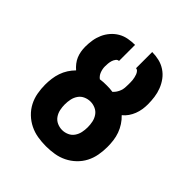

<svg xmlns="http://www.w3.org/2000/svg" viewBox="-203 -867 1006 1006"><g transform="rotate(45 300.0 -363.5)"><path d="M300 8Q269 8 238.5 3Q208 -2 180.5 -15.5Q153 -29 130.5 -50.5Q108 -72 94 -99Q80 -126 74.5 -156.5Q69 -187 69 -217Q69 -240 72 -263Q75 -286 82.5 -308Q90 -330 102.5 -349.5Q115 -369 131 -385Q118 -396 107 -410Q96 -424 89.5 -439.5Q83 -455 80 -472Q77 -489 77 -507Q77 -532 81 -556.5Q85 -581 95 -603.5Q105 -626 121.5 -645Q138 -664 159.5 -676.5Q181 -689 206 -693.5Q231 -698 255 -698V-579Q245 -579 238 -569.5Q231 -560 228 -549.5Q225 -539 224 -528.5Q223 -518 223 -507Q223 -488 230 -469.5Q237 -451 252 -440Q264 -442 276 -442.5Q288 -443 300 -443Q311 -443 322 -442.5Q333 -442 345 -440Q354 -448 360.5 -458Q367 -468 371 -479Q375 -490 376 -501.5Q377 -513 377 -525Q377 -534 377 -542.5Q377 -551 376 -559.5Q375 -568 373 -576.5Q371 -585 368 -593Q365 -601 359 -608Q353 -615 345 -615V-735Q371 -735 396.5 -729Q422 -723 444 -708.5Q466 -694 481.5 -673Q497 -652 506.5 -627.5Q516 -603 519.5 -577Q523 -551 523 -525Q523 -506 520 -487Q517 -468 510 -450Q503 -432 492 -416Q481 -400 466 -388Q483 -372 496 -352Q509 -332 517 -310Q525 -288 528 -264.5Q531 -241 531 -217Q531 -187 525.5 -156.5Q520 -126 506 -99Q492 -72 469.5 -50.5Q447 -29 419.5 -15.5Q392 -2 361.5 3Q331 8 300 8ZM300 -112Q319 -112 337 -120Q355 -128 366 -144Q377 -160 381 -179Q385 -198 385 -217Q385 -237 381 -256Q377 -275 366 -291Q355 -307 337 -315Q319 -323 300 -323Q281 -323 263 -315Q245 -307 234 -291Q223 -275 219 -256Q215 -237 215 -217Q215 -198 219 -179Q223 -160 234 -144Q245 -128 263 -120Q281 -112 300 -112Z"/></g></svg>

Font: Iosevka Aile Heavy
Style: Regular
Weight: 900
Designer: Belleve Invis
Foundry: Belleve Invis
Version: Version 31.1.0; ttfautohint (v1.8.4)